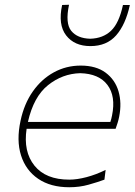

<svg xmlns="http://www.w3.org/2000/svg" viewBox="-20 -779 568 808"><path d="M271.5 9Q193 9 140.8 -26.5Q88.5 -62 68.5 -125Q48.5 -188 66.5 -271Q81.5 -342 118 -394Q154.5 -446 206.5 -474.5Q258.5 -503 319.5 -503Q384.5 -503 424.5 -473.2Q464.5 -443.5 478.8 -394.5Q493 -345.5 481.5 -288Q479.5 -277 475 -262.2Q470.5 -247.5 466.5 -237H92Q77.5 -141 125 -82Q172.5 -23 271.5 -23Q304 -23 344 -33.5Q384 -44 424.5 -64L419.5 -23Q391 -12.5 353 -1.8Q315 9 271.5 9ZM317.5 -471Q242.5 -469 182 -420.5Q121.5 -372 97.5 -266H444.5Q449 -279.5 451.5 -293Q468 -374 432.2 -421.5Q396.5 -469 317.5 -471ZM360.5 -585Q293 -585 258.2 -630.2Q223.5 -675.5 241.5 -758L270.5 -759Q254 -681 279.8 -649.2Q305.5 -617.5 359.5 -616Q413.5 -617.5 447.2 -649.5Q481 -681.5 497.5 -758H526.5Q508.5 -675.5 468.8 -630.2Q429 -585 360.5 -585Z"/></svg>

Font: Commissioner Flair Thin
Style: Italic
Weight: 100
Italic angle: -12°
Designer: Kostas Bartsokas
Foundry: Kostas Bartsokas
Version: Version 1.000; ttfautohint (v1.8.3)